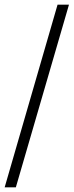

<svg xmlns="http://www.w3.org/2000/svg" viewBox="-20 -755 316 824"><path d="M0 49 227 -735H276L48 49Z"/></svg>

Font: Archivo SemiCondensed Thin
Style: Regular
Weight: 250
Width: 4
Designer: Hector Gatti
Foundry: Omnibus-Type
Version: Version 2.001